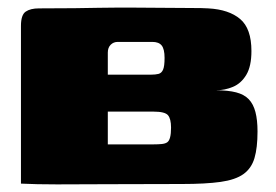

<svg xmlns="http://www.w3.org/2000/svg" viewBox="-20 -482 724 504"><path d="M458 1Q346 1 265.5 1.5Q185 2 129.5 2Q74 2 35 0V-414Q35 -443 47.5 -451.5Q60 -460 82 -460Q139 -460 176 -460.5Q213 -461 238 -461.5Q263 -462 284 -462Q305 -462 332 -462Q363 -462 403.5 -461.5Q444 -461 479 -461Q514 -461 527 -460Q581 -457 610.5 -432Q640 -407 640 -348Q640 -308 626.5 -285.5Q613 -263 591.5 -254Q570 -245 547 -245Q579 -245 600 -239.5Q621 -234 633 -221.5Q645 -209 650.5 -188Q656 -167 656 -137Q656 -94 648 -67Q640 -40 619 -25Q598 -10 559 -4.5Q520 1 458 1ZM382 -103Q396 -103 405 -104Q414 -105 419 -108.5Q424 -112 426.5 -121.5Q429 -131 429 -147Q429 -170 421 -179.5Q413 -189 383 -189H255Q233 -189 227.5 -213.5Q222 -238 222 -286H376Q388 -286 396 -288Q404 -290 408 -299Q412 -308 412 -330Q412 -353 404.5 -362.5Q397 -372 380 -372Q372 -372 361 -372Q350 -372 339 -372Q327 -372 314.5 -372Q302 -372 289 -372Q278 -372 270.5 -364.5Q263 -357 263 -344V-103Q284 -103 292.5 -103Q301 -103 307.5 -103Q314 -103 329.5 -103Q345 -103 382 -103Z"/></svg>

Font: Genos Thin Black
Style: Regular
Weight: 900
Version: Version 1.010